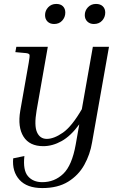

<svg xmlns="http://www.w3.org/2000/svg" viewBox="-20 -733 625 976"><path d="M448 -9Q438 52 408.5 105Q379 158 326.5 190.5Q274 223 195 223Q117 223 79 181Q41 139 47 72L104 60Q96 132 122 162.5Q148 193 195 193Q257 193 301.5 150.5Q346 108 365 1L383 -101Q340 -42 293.5 -16Q247 10 200 10Q130 10 99.5 -38.5Q69 -87 83 -170L126 -414Q132 -448 130 -454.5Q128 -461 113 -463L58 -468L63 -495H223L166 -171Q153 -95 168 -61Q183 -27 218 -27Q254 -27 299.5 -58.5Q345 -90 396 -178L452 -495H534ZM255 -611Q234 -611 221.5 -623.5Q209 -636 209 -656Q209 -679 225 -696Q241 -713 266 -713Q288 -713 300 -701Q312 -689 312 -669Q312 -646 296.5 -628.5Q281 -611 255 -611ZM457 -611Q437 -611 424 -623.5Q411 -636 411 -656Q411 -679 427 -696Q443 -713 468 -713Q490 -713 502.5 -701Q515 -689 515 -669Q515 -646 499.5 -628.5Q484 -611 457 -611Z"/></svg>

Font: Inria Serif
Style: Italic
Weight: 400
Italic angle: -10°
Designer: Black Foundry Team
Foundry: Black Foundry
Version: Version 1.000; ttfautohint (v1.8.3)